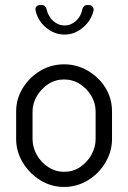

<svg xmlns="http://www.w3.org/2000/svg" viewBox="-20 -734 509 761"><path d="M234 7Q183 7 140 -19.5Q97 -46 70.5 -89.5Q44 -133 44 -183V-292Q44 -342 70 -384.5Q96 -427 139 -453Q182 -479 234 -479Q285 -479 328.5 -453.5Q372 -428 398 -386Q424 -344 424 -292V-183Q424 -134 398 -90Q372 -46 328.5 -19.5Q285 7 234 7ZM234 -53Q269 -53 297 -71.5Q325 -90 342 -120Q359 -150 359 -183V-292Q359 -324 342.5 -353Q326 -382 297.5 -400.5Q269 -419 234 -419Q199 -419 171 -400.5Q143 -382 126 -353Q109 -324 109 -292V-183Q109 -150 126 -120Q143 -90 171.5 -71.5Q200 -53 234 -53ZM236 -597Q195 -597 162 -625Q129 -653 121 -693Q119 -703 124.5 -708.5Q130 -714 139 -714H146Q154 -714 158.5 -709Q163 -704 165 -696Q171 -669 191 -651Q211 -633 236 -633Q261 -633 281 -651Q301 -669 306 -696Q308 -704 312.5 -709Q317 -714 325 -714H332Q341 -714 346.5 -708Q352 -702 351 -693Q342 -653 309 -625Q276 -597 236 -597Z"/></svg>

Font: Dosis ExtraLight
Style: Regular
Weight: 400
Version: Version 3.001; ttfautohint (v1.8.2)